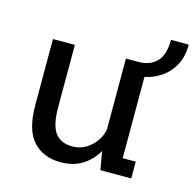

<svg xmlns="http://www.w3.org/2000/svg" viewBox="-96 -729 850 839"><g transform="rotate(15 328.5 -309.0)"><path d="M248 11.5Q170 11.5 123.8 -38.5Q77.5 -88.5 77.5 -202.5V-500H176.5V-217.5Q176.5 -138 201.8 -103.2Q227 -68.5 280 -68.5Q326 -68.5 362 -100.2Q398 -132 407.5 -178.5V-500H463.5Q516 -500 546.2 -530.8Q576.5 -561.5 576.5 -630H657Q657 -575 635.8 -536.2Q614.5 -497.5 580.2 -474.5Q546 -451.5 506.5 -443.5V-76H565.5V0H426L411.5 -83Q389 -42 348 -15.2Q307 11.5 248 11.5Z"/></g></svg>

Font: Trispace
Style: Regular
Weight: 400
Designer: Tyler Finck
Foundry: Etcetera Type Company
Version: Version 1.210; ttfautohint (v1.8.3)